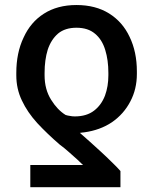

<svg xmlns="http://www.w3.org/2000/svg" viewBox="-20 -573 618 776"><path d="M466.8 183.6Q376 183.6 102.5 183.6Q102.5 161.1 102.5 93.8Q156.2 93.8 315.4 93.8Q308.6 86.9 293 72.3Q277.3 57.6 257.8 41Q239.3 24.4 221.7 11.7Q170.9 -32.2 130.9 -75.2Q90.8 -119.1 68.4 -167Q45.9 -213.9 45.9 -268.6Q45.9 -271.5 45.9 -278.3Q45.9 -359.4 75.2 -420.9Q103.5 -483.4 157.2 -517.6Q211.9 -552.7 289.1 -552.7Q366.2 -552.7 420.9 -518.6Q475.6 -484.4 503.9 -423.8Q533.2 -363.3 533.2 -284.2Q533.2 -281.2 533.2 -274.4Q533.2 -212.9 506.8 -163.1Q480.5 -112.3 432.6 -79.1Q384.8 -46.9 320.3 -38.1Q313.5 -37.1 310.5 -37.1Q307.6 -36.1 302.7 -36.1Q322.3 -19.5 344.7 1Q366.2 20.5 388.7 41Q411.1 61.5 430.7 81.1Q451.2 100.6 466.8 118.2Q466.8 140.6 466.8 183.6ZM418 -268.6Q418 -270.5 418 -278.3Q418 -330.1 405.3 -371.1Q392.6 -413.1 364.3 -436.5Q335.9 -460.9 289.1 -460.9Q243.2 -460.9 214.8 -437.5Q186.5 -413.1 172.9 -372.1Q160.2 -331.1 160.2 -278.3Q160.2 -275.4 160.2 -268.6Q160.2 -211.9 186.5 -169.9Q211.9 -128.9 245.1 -108.4Q253.9 -105.5 262.7 -104.5Q271.5 -102.5 282.2 -102.5Q330.1 -102.5 360.4 -126Q389.6 -148.4 404.3 -186.5Q418 -223.6 418 -268.6Z"/></svg>

Font: DeepSea
Style: Medium
Weight: 500
Designer: Stem
Version: Version 3.019;git-0a5106e0b